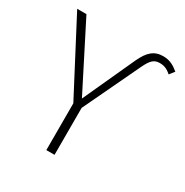

<svg xmlns="http://www.w3.org/2000/svg" viewBox="-161 -823 916 953"><g transform="rotate(30 297.0 -347.0)"><path d="M234 0H281V-269L434 -591C458 -642 475 -656 507 -656C536 -656 553 -645 572 -629L594 -657C570 -677 544 -694 505 -694C453 -694 423 -667 395 -607L259 -310L69 -684H16L234 -268Z"/></g></svg>

Font: Fira Sans ExtraLight
Style: Regular
Weight: 200
Designer: bBox Type GmbH & Carrois Corporate GbR & Edenspiekermann AG
Foundry: bBox Type GmbH & Carrois Corporate GbR & Edenspiekermann AG
Version: Version 4.300;PS 004.300;hotconv 1.0.88;makeotf.lib2.5.64775